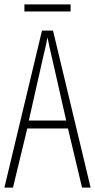

<svg xmlns="http://www.w3.org/2000/svg" viewBox="-20 -853 432 873"><path d="M353 0 289 -269H104L39 0H0L171 -714H221L392 0ZM215 -596Q209 -622 204.5 -641.5Q200 -661 196 -683Q192 -661 187.5 -641.5Q183 -622 177 -597L111 -305H281ZM301 -833V-801H91V-833Z"/></svg>

Font: Noto Sans Malayalam ExtraCondensed ExtraLight
Style: Regular
Weight: 200
Width: 2
Designer: Jelle Bosma - Monotype Design Team
Foundry: Monotype Imaging Inc.
Version: Version 2.104; ttfautohint (v1.8.4.7-5d5b)